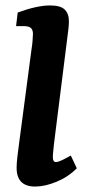

<svg xmlns="http://www.w3.org/2000/svg" viewBox="-20 -678 315 705"><path d="M109 7Q41 7 41 -62Q41 -79 44 -104Q47 -129 50 -151L96 -499Q98 -510 99.5 -527.5Q101 -545 101 -553Q101 -569 93 -575.5Q85 -582 69 -582H39L45 -632Q116 -658 164 -658Q202 -658 217.5 -643Q233 -628 233 -600Q233 -589 231.5 -574Q230 -559 228 -546L178 -148Q177 -136 175.5 -122.5Q174 -109 174 -101Q174 -83 185 -83Q193 -83 207 -89.5Q221 -96 240 -107L262 -60Q230 -28 187.5 -10.5Q145 7 109 7Z"/></svg>

Font: Rasa
Style: Bold Italic
Weight: 700
Italic angle: -7.10001°
Designer: Anna Giedrys (Yrsa+Rasa design), David Brezina (Yrsa art-direction, Rasa art-direction, design)
Foundry: Rosetta Type Foundry
Version: Version 2.004